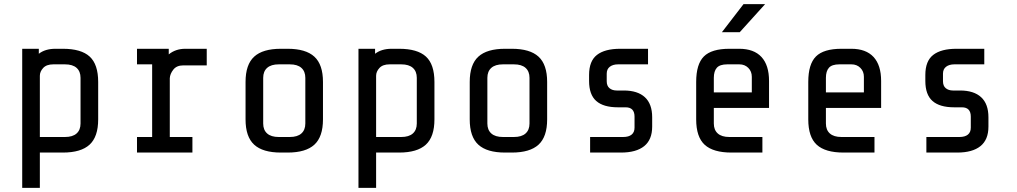

<svg xmlns="http://www.w3.org/2000/svg" viewBox="-20 -735 4900 925"><path d="M167 -500V-476Q198 -500 247 -500H283Q371 -500 412 -462.5Q453 -425 453 -340V-160Q453 -76 411.5 -38Q370 0 283 0H172V170H87V-500ZM172 -370V-75H293Q330 -75 349 -92Q368 -109 368 -140V-360Q368 -391 349 -408Q330 -425 293 -425H237Q204 -425 188 -407.5Q172 -390 172 -370Z M713 -75V-425H640V-500H793V-473Q826 -500 873 -500H976V-420H863Q831 -420 815 -399.5Q799 -379 798 -358V-75H907V0H640V-75Z M1366 0H1333Q1246 0 1204.5 -38Q1163 -76 1163 -160V-340Q1163 -424 1204.5 -462Q1246 -500 1333 -500H1366Q1453 -500 1494.5 -462Q1536 -424 1536 -340V-160Q1536 -76 1494.5 -38Q1453 0 1366 0ZM1376 -425H1323Q1286 -425 1267 -408Q1248 -391 1248 -360V-140Q1248 -109 1267 -92Q1286 -75 1323 -75H1376Q1413 -75 1432 -92Q1451 -109 1451 -140V-360Q1451 -391 1432 -408Q1413 -425 1376 -425Z M1787 -500V-476Q1818 -500 1867 -500H1903Q1991 -500 2032 -462.5Q2073 -425 2073 -340V-160Q2073 -76 2031.5 -38Q1990 0 1903 0H1792V170H1707V-500ZM1792 -370V-75H1913Q1950 -75 1969 -92Q1988 -109 1988 -140V-360Q1988 -391 1969 -408Q1950 -425 1913 -425H1857Q1824 -425 1808 -407.5Q1792 -390 1792 -370Z M2446 0H2413Q2326 0 2284.5 -38Q2243 -76 2243 -160V-340Q2243 -424 2284.5 -462Q2326 -500 2413 -500H2446Q2533 -500 2574.5 -462Q2616 -424 2616 -340V-160Q2616 -76 2574.5 -38Q2533 0 2446 0ZM2456 -425H2403Q2366 -425 2347 -408Q2328 -391 2328 -360V-140Q2328 -109 2347 -92Q2366 -75 2403 -75H2456Q2493 -75 2512 -92Q2531 -109 2531 -140V-360Q2531 -391 2512 -408Q2493 -425 2456 -425Z M2972 0H2823V-75H2982Q3009 -75 3023 -86.5Q3037 -98 3037 -120V-173Q3037 -218 2994 -218H2957Q2887 -218 2852.5 -248.5Q2818 -279 2818 -345V-374Q2818 -441 2856 -470.5Q2894 -500 2968 -500H3102V-425H2958Q2933 -425 2918 -413.5Q2903 -402 2903 -380V-344Q2903 -321 2916.5 -310Q2930 -299 2951 -299H2985Q3052 -299 3087 -266.5Q3122 -234 3122 -170V-125Q3122 -62 3083.5 -31Q3045 0 2972 0Z M3666 -715 3544 -580H3458L3562 -715ZM3334 -160V-340Q3334 -426 3371 -463Q3408 -500 3494 -500H3541Q3612 -500 3648.5 -460.5Q3685 -421 3685 -345V-215H3419V-140Q3419 -109 3438 -92Q3457 -75 3494 -75H3653V0H3504Q3416 0 3375 -37.5Q3334 -75 3334 -160ZM3602 -365Q3602 -391 3585 -408Q3568 -425 3542 -425H3484Q3448 -425 3433.5 -408.5Q3419 -392 3419 -360V-290H3602Z M3874 -160V-340Q3874 -426 3911 -463Q3948 -500 4034 -500H4081Q4152 -500 4188.5 -460.5Q4225 -421 4225 -345V-215H3959V-140Q3959 -109 3978 -92Q3997 -75 4034 -75H4193V0H4044Q3956 0 3915 -37.5Q3874 -75 3874 -160ZM4142 -365Q4142 -391 4125 -408Q4108 -425 4082 -425H4024Q3988 -425 3973.5 -408.5Q3959 -392 3959 -360V-290H4142Z M4592 0H4443V-75H4602Q4629 -75 4643 -86.5Q4657 -98 4657 -120V-173Q4657 -218 4614 -218H4577Q4507 -218 4472.5 -248.5Q4438 -279 4438 -345V-374Q4438 -441 4476 -470.5Q4514 -500 4588 -500H4722V-425H4578Q4553 -425 4538 -413.5Q4523 -402 4523 -380V-344Q4523 -321 4536.5 -310Q4550 -299 4571 -299H4605Q4672 -299 4707 -266.5Q4742 -234 4742 -170V-125Q4742 -62 4703.5 -31Q4665 0 4592 0Z"/></svg>

Font: Share Tech Mono
Style: Regular
Weight: 400
Designer: Ralph Oliver du Carrois
Foundry: Ralph Oliver du Carrois
Version: Version 1.003